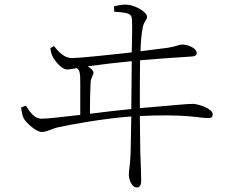

<svg xmlns="http://www.w3.org/2000/svg" viewBox="-20 -781 1040 854"><path d="M74 -303C77 -278 80 -265 87 -252C98 -234 140 -194 166 -194C189 -194 211 -209 239 -215C289 -226 438 -254 564 -263L561 -101C559 -46 553 -23 553 -6C553 17 565 53 589 53C601 53 608 42 608 24C608 3 606 -58 604 -107L602 -265C814 -275 870 -255 905 -256C917 -256 926 -257 926 -273C926 -298 861 -319 838 -319C810 -319 771 -314 602 -300C602 -379 602 -461 603 -513C673 -519 785 -527 824 -529C840 -530 855 -531 855 -544C855 -570 810 -583 791 -583C778 -583 768 -576 730 -569L605 -553C606 -592 608 -622 615 -659C621 -689 634 -691 634 -707C634 -727 583 -757 548 -760C529 -762 510 -758 487 -753L488 -729C543 -724 565 -725 567 -694C569 -665 567 -601 566 -548C460 -536 337 -523 299 -523C264 -523 240 -552 220 -576L204 -567C205 -553 210 -537 214 -530C225 -508 255 -472 278 -472C288 -472 305 -475 322 -478C336 -467 337 -453 337 -409V-270C259 -261 191 -253 166 -253C131 -253 113 -284 95 -311ZM566 -509 564 -296C510 -291 443 -283 380 -275C380 -335 381 -374 383 -413C384 -437 396 -446 396 -458C396 -466 384 -478 370 -486C427 -494 512 -504 566 -509Z"/></svg>

Font: Noto Serif TC ExtraLight
Style: Regular
Weight: 200
Designer: Ryoko NISHIZUKA 西塚涼子 (kana & ideographs); Frank Grießhammer (Latin, Greek & Cyrillic); Wenlong ZHANG 张文龙 (bopomofo); San
Foundry: Adobe
Version: Version 2.001;hotconv 1.1.0;makeotfexe 2.6.0